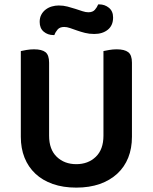

<svg xmlns="http://www.w3.org/2000/svg" viewBox="-20 -840 697 876"><path d="M328 16Q268 16 221 -0.5Q174 -17 141.5 -47.5Q109 -78 92 -120.5Q75 -163 75 -216V-607Q83 -609 100.5 -612Q118 -615 135 -615Q171 -615 187.5 -602Q204 -589 204 -554V-221Q204 -158 239 -124.5Q274 -91 328 -91Q382 -91 417 -124.5Q452 -158 452 -221V-607Q461 -609 478 -612Q495 -615 512 -615Q548 -615 565 -602Q582 -589 582 -554V-216Q582 -163 565 -120.5Q548 -78 515 -47.5Q482 -17 435 -0.5Q388 16 328 16ZM248 -815Q269 -815 288 -810Q307 -805 324 -799.5Q341 -794 356 -789Q371 -784 383 -784Q403 -784 413 -795.5Q423 -807 428 -820H433Q458 -820 477 -804.5Q496 -789 496 -760Q496 -724 472 -704.5Q448 -685 410 -685Q387 -685 367.5 -690Q348 -695 331 -701Q314 -707 299.5 -712Q285 -717 273 -717Q253 -717 243 -705.5Q233 -694 228 -680H224Q198 -680 179.5 -695.5Q161 -711 161 -740Q161 -759 168.5 -773Q176 -787 188.5 -796.5Q201 -806 216.5 -810.5Q232 -815 248 -815Z"/></svg>

Font: Baloo Bhaina 2 SemiBold
Style: Regular
Weight: 600
Designer: Yesha Goshar, Manish Minz, Shuchita Grover and Ek Type
Foundry: Ek Type
Version: Version 1.640;hotconv 1.0.111;makeotfexe 2.5.65597; ttfautoh